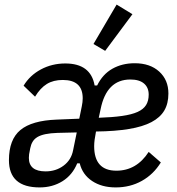

<svg xmlns="http://www.w3.org/2000/svg" viewBox="-20 -806 772 838"><path d="M179 -58Q224 -58 257.5 -83Q291 -108 299 -150L315 -228L231 -226Q200 -225 178.5 -220.5Q157 -216 143.5 -208Q130 -200 122.5 -187.5Q115 -175 112 -159Q108 -141 107 -132.5Q106 -124 106 -117Q106 -58 179 -58ZM549 -459Q445 -459 419 -329L411 -292Q471 -294 513 -300Q555 -306 580.5 -317.5Q606 -329 617.5 -347.5Q629 -366 629 -393Q629 -424 608.5 -441.5Q588 -459 549 -459ZM153 12Q19 12 19 -107Q19 -197 69 -238.5Q119 -280 228 -284L326 -288L337 -342Q341 -361 341 -377Q341 -457 254 -457Q213 -457 184.5 -439.5Q156 -422 133 -384L83 -432Q110 -477 158.5 -503Q207 -529 265 -529Q376 -529 393 -433H404Q428 -482 470.5 -506Q513 -530 568 -530Q635 -530 675 -493.5Q715 -457 715 -398Q715 -354 697 -323.5Q679 -293 641 -273Q603 -253 543 -243Q483 -233 399 -232Q395 -212 393 -196.5Q391 -181 391 -168Q391 -61 488 -61Q576 -61 629 -143L682 -97Q650 -45 599 -16.5Q548 12 485 12Q424 12 382 -16Q340 -44 328 -93H317Q296 -42 252.5 -15Q209 12 153 12ZM439 -584 388 -614 489 -786 558 -744Z"/></svg>

Font: IBM Plex Sans Cond Text
Style: Italic
Weight: 450
Width: 3
Italic angle: -11°
Designer: Mike Abbink, Paul van der Laan, Pieter van Rosmalen
Foundry: Bold Monday
Version: Version 1.3